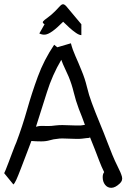

<svg xmlns="http://www.w3.org/2000/svg" viewBox="-40 -863 652 918"><path d="M492 35Q474 35 462.5 20.5Q451 6 451 -16Q451 -31 458 -40Q445 -66 434.5 -94Q424 -122 413 -150Q407 -165 401 -180Q395 -195 389 -210V-204Q381 -204 372 -202.5Q363 -201 352 -200Q345 -199 338.5 -199Q332 -199 324 -199Q308 -199 291 -200Q274 -201 258 -201Q251 -201 244.5 -200.5Q238 -200 233 -199Q217 -198 198.5 -192.5Q180 -187 157 -187Q144 -187 132.5 -187.5Q121 -188 110 -189Q107 -181 104 -173Q101 -165 98 -157Q74 -94 60 -57.5Q46 -21 38 -3.5Q30 14 24 19L-20 -35Q-19 -36 -13 -50.5Q-7 -65 1 -86.5Q9 -108 17 -129Q25 -150 31 -165.5Q37 -181 38 -182Q67 -259 89.5 -338.5Q112 -418 141 -497Q170 -576 219 -649L234 -637L299 -656Q307 -625 321 -594Q335 -563 349 -528Q366 -488 375.5 -448Q385 -408 399 -371Q416 -325 436 -277Q456 -229 475 -179Q486 -150 497.5 -122Q509 -94 523 -66Q538 -37 543 -18.5Q548 0 533 14Q511 35 492 35ZM132 -257Q139 -259 145 -260Q151 -261 157 -261Q171 -261 187.5 -260.5Q204 -260 224 -263Q232 -264 240.5 -264.5Q249 -265 258 -265Q275 -265 292 -264Q309 -263 324 -263H345Q350 -264 355.5 -264.5Q361 -265 366 -266Q359 -285 352 -304Q345 -323 337 -342Q322 -382 312.5 -421.5Q303 -461 288 -497Q280 -516 270.5 -535.5Q261 -555 253 -577Q210 -504 184.5 -422.5Q159 -341 132 -257ZM349 -695Q339 -695 323.5 -705.5Q308 -716 291.5 -731Q275 -746 262 -759Q231 -728 210.5 -713.5Q190 -699 176 -697.5Q162 -696 148 -703L173 -747Q161 -754 166 -760.5Q171 -767 187.5 -778.5Q204 -790 225 -811Q232 -818 236.5 -823Q241 -828 242 -829Q252 -841 259.5 -842.5Q267 -844 277 -833L349 -747ZM286 -784H285Q286 -784 286 -784.5Q286 -785 286 -784ZM285 -784V-783Q285 -783 285 -784ZM284 -783Q284 -783 284 -782.5Q284 -782 284 -782Q284 -782 284 -782.5Q284 -783 284 -783ZM283 -782Q283 -782 283 -781ZM283 -781Q282 -781 282 -780.5Q282 -780 282 -781Z"/></svg>

Font: Syne Tactile
Style: Regular
Weight: 400
Designer: Lucas Descroix
Foundry: Bonjour Monde
Version: Version 2.100; ttfautohint (v1.8.3)